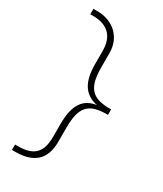

<svg xmlns="http://www.w3.org/2000/svg" viewBox="-229 -825 934 1102"><g transform="rotate(30 237.5 -274.5)"><path d="M47.9 192.9V157.2H67.9Q107.9 157.2 136 148.2Q164.1 139.2 181.6 120.8Q199.2 102.5 207 74.7Q214.8 46.9 214.8 9.8V-77.1Q214.8 -124.5 222.9 -159.7Q231 -194.8 247.1 -218.8Q263.2 -242.7 286.9 -256.1Q310.5 -269.5 341.8 -273.9Q311 -279.8 287.4 -294.2Q263.7 -308.6 247.6 -332.5Q231.4 -356.4 223.1 -391.1Q214.8 -425.8 214.8 -472.2V-559.1Q214.8 -631.3 177 -668.7Q139.2 -706.1 67.9 -706.1H47.9V-742.2H71.8Q113.3 -742.2 147 -729.5Q180.7 -716.8 204.6 -693.8Q228.5 -670.9 241.7 -638.9Q254.9 -606.9 254.9 -567.9V-473.1Q254.9 -423.3 263.2 -389.2Q271.5 -355 290.5 -333.5Q309.6 -312 340.3 -302.5Q371.1 -293 416 -293H424.8V-256.8H416Q369.6 -256.8 338.6 -246.8Q307.6 -236.8 289.1 -214.8Q270.5 -192.9 262.7 -158.4Q254.9 -124 254.9 -75.2V19Q254.9 107.4 208.3 150.1Q161.6 192.9 71.8 192.9Z"/></g></svg>

Font: Clear Sans Thin
Style: Regular
Weight: 250
Foundry: Intel Corporation
Version: Version 1.00